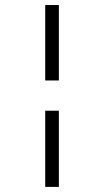

<svg xmlns="http://www.w3.org/2000/svg" viewBox="-20 -606 415 769"><path d="M161.1 142.6V-162.6H215.8V142.6ZM161.1 -283.7V-585.9H215.8V-283.7Z"/></svg>

Font: Harmattan
Style: Regular
Weight: 400
Designer: George W. Nuss III and SIL International
Foundry: SIL International
Version: Version 4.000